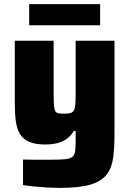

<svg xmlns="http://www.w3.org/2000/svg" viewBox="-20 -708 630 934"><path d="M274 206Q242 206 208 204Q174 202 143.5 199Q113 196 92 192V68Q118 69 141 69Q164 69 185.5 69Q207 69 227 69Q272 69 296.5 66.5Q321 64 332 55Q343 46 345.5 27.5Q348 9 348 -24V-71H339Q324 -45 301.5 -30.5Q279 -16 254 -10.5Q229 -5 202 -5Q152 -5 122 -18Q92 -31 77 -56.5Q62 -82 57 -118.5Q52 -155 52 -204V-510H241V-253Q241 -218 242.5 -197.5Q244 -177 249 -168Q254 -159 264.5 -157Q275 -155 293 -155Q313 -155 324 -158.5Q335 -162 340 -172Q345 -182 346.5 -202Q348 -222 348 -255V-510H537V-56Q537 10 530.5 59Q524 108 499.5 140.5Q475 173 421.5 189.5Q368 206 274 206ZM122 -585V-688H467V-585Z"/></svg>

Font: Saira Thin ExtraBold
Style: Regular
Weight: 800
Version: Version 1.101